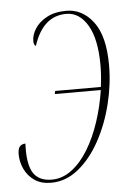

<svg xmlns="http://www.w3.org/2000/svg" viewBox="-52 -582 442 628"><g transform="rotate(-5 169.0 -268.0)"><path d="M128 -278 130 -288H280Q285 -324 285 -359Q285 -445 258 -490.5Q231 -536 188 -536Q111 -536 80 -440Q73 -444 73 -457Q73 -477 86 -497.5Q99 -518 125 -532Q151 -546 189 -546Q242 -546 277.5 -499Q313 -452 313 -357Q313 -294 297 -229.5Q281 -165 251.5 -111Q222 -57 181 -23.5Q140 10 91 10Q58 10 36.5 -5Q15 -20 4 -43.5Q-7 -67 -7 -92Q-7 -111 0 -118Q7 -125 18 -125Q17 -104 18 -88Q21 -40 40 -20Q59 0 94 0Q129 0 159.5 -23Q190 -46 214 -85.5Q238 -125 254.5 -175Q271 -225 279 -278Z"/></g></svg>

Font: Noto Serif Display ExtraCondensed Thin
Style: Italic
Weight: 100
Width: 2
Italic angle: -12°
Designer: Monotype Design Team
Foundry: Monotype Imaging Inc.
Version: Version 2.009